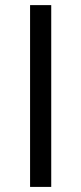

<svg xmlns="http://www.w3.org/2000/svg" viewBox="-20 -734 319 754"><path d="M98.1 0V-713.9H181.2V0Z"/></svg>

Font: f0_31487 
Style: Regular
Weight: 400
Foundry: Ascender Corporation
Version: Version 1.10